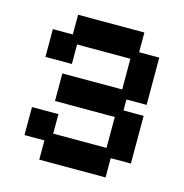

<svg xmlns="http://www.w3.org/2000/svg" viewBox="-98 -727 793 828"><g transform="rotate(15 298.5 -312.5)"><path d="M150 11V-75H61V-200H179V-113H417V-251H150V-374H417V-511H179V-424H61V-548H150V-636H446V-548H536V-337H446V-288H536V-75H446V11Z"/></g></svg>

Font: Pixelify Sans SemiBold
Style: Regular
Weight: 600
Designer: Stefie Justprince
Foundry: Typecalism Foundryline
Version: Version 1.000